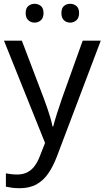

<svg xmlns="http://www.w3.org/2000/svg" viewBox="-20 -801 550 1010"><path d="M1 -587H95L211 -282Q221 -255 229.5 -230Q238 -205 245 -181.5Q252 -158 256 -136H260Q266 -161 279 -201.5Q292 -242 306 -283L415 -587H510L279 23Q260 73 234.5 110.5Q209 148 172.5 168.5Q136 189 84 189Q60 189 42 186.5Q24 184 11 181V111Q22 113 37.5 115Q53 117 70 117Q101 117 123.5 105.5Q146 94 162 72.5Q178 51 189 22L217 -49ZM115 -732Q115 -758 129 -769.5Q143 -781 162 -781Q181 -781 195 -769.5Q209 -758 209 -732Q209 -707 195 -694.5Q181 -682 162 -682Q143 -682 129 -694.5Q115 -707 115 -732ZM303 -732Q303 -758 316.5 -769.5Q330 -781 349 -781Q368 -781 382 -769.5Q396 -758 396 -732Q396 -707 382 -694.5Q368 -682 349 -682Q330 -682 316.5 -694.5Q303 -707 303 -732Z"/></svg>

Font: Noto Sans Tamil UI
Style: Regular
Weight: 400
Designer: Jelle Bosma - Monotype Design Team
Foundry: Monotype Imaging Inc.
Version: Version 2.004